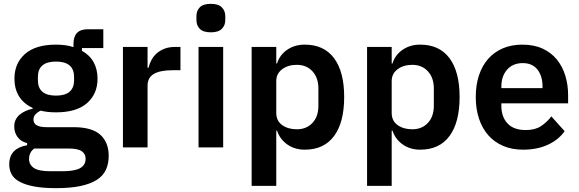

<svg xmlns="http://www.w3.org/2000/svg" viewBox="-20 -766 3012 998"><path d="M545 44Q545 85 530.5 116.5Q516 148 483 169Q450 190 398 201Q346 212 271 212Q205 212 159 203.5Q113 195 83.5 179.5Q54 164 41 141Q28 118 28 89Q28 45 52.5 20.5Q77 -4 121 -11V-22Q89 -30 71.5 -53.5Q54 -77 54 -109Q54 -129 62 -144.5Q70 -160 83.5 -171Q97 -182 114 -189.5Q131 -197 150 -201V-205Q102 -227 78.5 -266Q55 -305 55 -357Q55 -437 110 -485.5Q165 -534 271 -534Q295 -534 318.5 -531Q342 -528 362 -521V-538Q362 -614 436 -614H517V-516H406V-502Q447 -479 467 -442Q487 -405 487 -357Q487 -278 432.5 -230Q378 -182 271 -182Q225 -182 191 -191Q176 -184 165 -172.5Q154 -161 154 -144Q154 -105 222 -105H362Q458 -105 501.5 -65.5Q545 -26 545 44ZM425 59Q425 34 405 20Q385 6 336 6H158Q131 26 131 60Q131 90 156 107Q181 124 241 124H305Q368 124 396.5 108Q425 92 425 59ZM271 -269Q365 -269 365 -349V-366Q365 -446 271 -446Q177 -446 177 -366V-349Q177 -269 271 -269Z M619 0V-522H747V-414H752Q757 -435 767.5 -454.5Q778 -474 795 -489Q812 -504 835.5 -513Q859 -522 890 -522H918V-401H878Q813 -401 780 -382Q747 -363 747 -320V0Z M1076 -598Q1036 -598 1018.5 -616Q1001 -634 1001 -662V-682Q1001 -710 1018.5 -728Q1036 -746 1076 -746Q1115 -746 1133 -728Q1151 -710 1151 -682V-662Q1151 -634 1133 -616Q1115 -598 1076 -598ZM1012 -522H1140V0H1012Z M1288 -522H1416V-436H1420Q1434 -481 1473 -507.5Q1512 -534 1564 -534Q1664 -534 1716.5 -463.5Q1769 -393 1769 -262Q1769 -130 1716.5 -59Q1664 12 1564 12Q1512 12 1473.5 -15Q1435 -42 1420 -87H1416V200H1288ZM1523 -94Q1573 -94 1604 -127Q1635 -160 1635 -216V-306Q1635 -362 1604 -395.5Q1573 -429 1523 -429Q1477 -429 1446.5 -406Q1416 -383 1416 -345V-179Q1416 -138 1446.5 -116Q1477 -94 1523 -94Z M1888 -522H2016V-436H2020Q2034 -481 2073 -507.5Q2112 -534 2164 -534Q2264 -534 2316.5 -463.5Q2369 -393 2369 -262Q2369 -130 2316.5 -59Q2264 12 2164 12Q2112 12 2073.5 -15Q2035 -42 2020 -87H2016V200H1888ZM2123 -94Q2173 -94 2204 -127Q2235 -160 2235 -216V-306Q2235 -362 2204 -395.5Q2173 -429 2123 -429Q2077 -429 2046.5 -406Q2016 -383 2016 -345V-179Q2016 -138 2046.5 -116Q2077 -94 2123 -94Z M2699 12Q2641 12 2595.5 -7.5Q2550 -27 2518.5 -62.5Q2487 -98 2470 -148.5Q2453 -199 2453 -262Q2453 -324 2469.5 -374Q2486 -424 2517 -459.5Q2548 -495 2593 -514.5Q2638 -534 2695 -534Q2756 -534 2801 -513Q2846 -492 2875 -456Q2904 -420 2918.5 -372.5Q2933 -325 2933 -271V-229H2586V-216Q2586 -159 2618 -124.5Q2650 -90 2713 -90Q2761 -90 2791.5 -110Q2822 -130 2846 -161L2915 -84Q2883 -39 2827.5 -13.5Q2772 12 2699 12ZM2697 -438Q2646 -438 2616 -404Q2586 -370 2586 -316V-308H2800V-317Q2800 -371 2773.5 -404.5Q2747 -438 2697 -438Z"/></svg>

Font: IBM Plex Sans Hebrew SemiBold
Style: Regular
Weight: 600
Designer: Mike Abbink, Paul van der Laan, Pieter van Rosmalen, Yanek Iontef
Foundry: Bold Monday
Version: Version 1.2